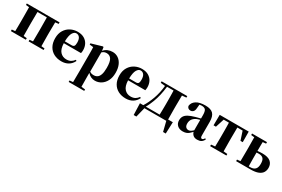

<svg xmlns="http://www.w3.org/2000/svg" viewBox="105 -1795 4829 3286"><g transform="rotate(30 2519.0 -152.0)"><path d="M34.2 -516.1V-545.9H681.2V-516.1L616.2 -508.8L613.8 -308.1V-237.8L616.2 -37.1L681.2 -30.8V0H384.8V-30.8L450.2 -37.1L452.1 -237.8V-308.1L450.2 -511.2H265.1L263.2 -308.1V-237.8L265.1 -37.1L330.1 -30.8V0H34.2V-30.8L99.1 -37.1Q99.6 -65.9 100.1 -102.1Q100.6 -138.2 100.8 -174.1Q101.1 -210 101.1 -237.8V-308.1Q101.1 -335.9 100.8 -371.8Q100.6 -407.7 100.1 -444.1Q99.6 -480.5 99.1 -509.8Z M1039.1 17.1Q954.1 17.1 889.2 -17.1Q824.2 -51.3 787.6 -116.5Q751 -181.6 751 -274.9Q751 -368.2 790.8 -432.4Q830.6 -496.6 895 -529.8Q959.5 -563 1032.7 -563Q1110.4 -563 1162.8 -532.5Q1215.3 -502 1242.2 -450.2Q1269 -398.4 1269 -335Q1269 -300.8 1261.7 -273.9H921.9Q925.8 -157.7 974.4 -106Q1022.9 -54.2 1095.7 -54.2Q1148.9 -54.2 1184.1 -75Q1219.2 -95.7 1243.7 -130.9L1262.7 -118.2Q1231.4 -52.7 1174.1 -17.8Q1116.7 17.1 1039.1 17.1ZM921.9 -310.1H1056.6Q1091.3 -310.1 1104 -329.3Q1116.7 -348.6 1116.7 -395Q1116.7 -461.9 1091.6 -494.9Q1066.4 -527.8 1025.9 -527.8Q984.4 -527.8 954.6 -477.3Q924.8 -426.8 921.9 -310.1Z M1700.7 17.1Q1658.7 17.1 1622.1 0Q1585.4 -17.1 1554.7 -53.2V5.9L1556.6 221.2L1633.3 230V258.8H1325.7V230L1392.6 223.1L1394.5 6.8V-319.8Q1394.5 -368.7 1393.8 -399.9Q1393.1 -431.2 1391.6 -466.8L1317.4 -475.1V-499L1532.7 -562L1545.4 -551.8L1553.7 -487.8Q1587.9 -526.9 1631.3 -544.9Q1674.8 -563 1724.6 -563Q1786.1 -563 1835.9 -529.8Q1885.7 -496.6 1915 -432.6Q1944.3 -368.7 1944.3 -275.9Q1944.3 -185.1 1911.1 -119.4Q1877.9 -53.7 1822.5 -18.3Q1767.1 17.1 1700.7 17.1ZM1556.6 -458V-79.1Q1575.2 -64 1595 -59.1Q1614.7 -54.2 1639.6 -54.2Q1678.7 -54.2 1708 -74.5Q1737.3 -94.7 1753.9 -143.1Q1770.5 -191.4 1770.5 -274.9Q1770.5 -397.5 1737.5 -445.8Q1704.6 -494.1 1645.5 -494.1Q1623 -494.1 1602.1 -487.3Q1581.1 -480.5 1556.6 -458Z M2309.6 17.1Q2224.6 17.1 2159.7 -17.1Q2094.7 -51.3 2058.1 -116.5Q2021.5 -181.6 2021.5 -274.9Q2021.5 -368.2 2061.3 -432.4Q2101.1 -496.6 2165.5 -529.8Q2230 -563 2303.2 -563Q2380.9 -563 2433.3 -532.5Q2485.8 -502 2512.7 -450.2Q2539.6 -398.4 2539.6 -335Q2539.6 -300.8 2532.2 -273.9H2192.4Q2196.3 -157.7 2244.9 -106Q2293.5 -54.2 2366.2 -54.2Q2419.4 -54.2 2454.6 -75Q2489.7 -95.7 2514.2 -130.9L2533.2 -118.2Q2502 -52.7 2444.6 -17.8Q2387.2 17.1 2309.6 17.1ZM2192.4 -310.1H2327.1Q2361.8 -310.1 2374.5 -329.3Q2387.2 -348.6 2387.2 -395Q2387.2 -461.9 2362.1 -494.9Q2336.9 -527.8 2296.4 -527.8Q2254.9 -527.8 2225.1 -477.3Q2195.3 -426.8 2192.4 -310.1Z M2698.2 -516.1V-545.9H3205.1V-516.1L3121.1 -508.8L3119.1 -308.1V-237.8L3121.1 -35.2H3214.4L3206.1 192.9H3153.3L3105.5 0H2953.1H2673.3L2625.5 192.9H2572.3L2564.5 -35.2H2630.4Q2687.5 -124 2730.5 -242.9Q2773.4 -361.8 2788.1 -505.9ZM2954.1 -35.2Q2955.1 -64 2955.8 -100.3Q2956.5 -136.7 2957 -173.1Q2957.5 -209.5 2957.5 -237.8V-308.1Q2957.5 -336.4 2957 -372.8Q2956.5 -409.2 2955.8 -445.6Q2955.1 -481.9 2954.1 -511.2H2825.2Q2815.4 -423.3 2797.1 -341.8Q2778.8 -260.3 2751.5 -189Q2734.9 -147 2717.8 -107.9Q2700.7 -68.8 2680.2 -35.2Z M3721.7 16.1Q3672.9 16.1 3644.3 -7.1Q3615.7 -30.3 3604.5 -69.8Q3579.1 -42 3555.7 -22.5Q3532.2 -2.9 3503.9 7.1Q3475.6 17.1 3435.5 17.1Q3371.1 17.1 3330.3 -19.5Q3289.6 -56.2 3289.6 -119.1Q3289.6 -164.6 3309.1 -198Q3328.6 -231.4 3375.2 -257.6Q3421.9 -283.7 3503.4 -306.2L3600.6 -332V-393.1Q3600.6 -471.2 3579.1 -499.5Q3557.6 -527.8 3500.5 -527.8Q3478.5 -527.8 3458.5 -523.9L3451.7 -453.1Q3449.2 -401.4 3427 -379.6Q3404.8 -357.9 3376.5 -357.9Q3320.3 -357.9 3306.6 -410.2Q3313.5 -480 3377.4 -521.5Q3441.4 -563 3557.6 -563Q3664.1 -563 3711.2 -514.4Q3758.3 -465.8 3758.3 -356.9V-87.9Q3758.3 -59.6 3765.9 -48.3Q3773.4 -37.1 3787.6 -37.1Q3798.8 -37.1 3808.6 -44.9Q3818.4 -52.7 3832.5 -75.2L3850.6 -62Q3831.1 -20.5 3800.5 -2.2Q3770 16.1 3721.7 16.1ZM3600.6 -99.1V-305.2Q3583 -299.8 3568.1 -295.2Q3553.2 -290.5 3542.5 -287.1Q3493.7 -266.1 3466.1 -230.5Q3438.5 -194.8 3438.5 -140.1Q3438.5 -95.2 3459.2 -73Q3480 -50.8 3513.7 -50.8Q3529.3 -50.8 3549.6 -60.3Q3569.8 -69.8 3600.6 -99.1Z M4048.3 0H3972.2V-30.8L4049.3 -38.1Q4050.3 -66.9 4051 -102.8Q4051.8 -138.7 4052 -174.3Q4052.2 -210 4052.2 -237.8V-308.1Q4052.2 -335.9 4052 -371.8Q4051.8 -407.7 4051 -443.8Q4050.3 -480 4049.3 -508.8H3946.3L3891.6 -337.9H3844.2L3846.2 -545.9H4419.4L4421.4 -337.9H4376.5L4320.3 -508.8H4216.3L4214.4 -308.1V-237.8L4216.3 -38.1L4293.5 -30.8V0Z M4485.4 0V-30.8L4550.3 -37.1L4552.2 -237.8V-308.1L4550.3 -508.8L4485.4 -516.1V-545.9H4780.3V-516.1L4716.3 -509.8Q4715.3 -471.7 4714.8 -423.1Q4714.4 -374.5 4714.4 -334Q4763.7 -339.8 4811 -339.8Q4919.9 -339.8 4972.2 -296.6Q5024.4 -253.4 5024.4 -176.8Q5024.4 -125 5000 -85.2Q4975.6 -45.4 4919.7 -22.7Q4863.8 0 4769 0ZM4714.4 -301.8V-237.8Q4714.4 -209 4714.6 -171.6Q4714.8 -134.3 4715.6 -97.2Q4716.3 -60.1 4717.3 -30.8H4747.1Q4810.1 -30.8 4842.5 -64Q4875 -97.2 4875 -169.9Q4875 -245.6 4845.7 -274.9Q4816.4 -304.2 4760.3 -304.2Z"/></g></svg>

Font: Source Han Serif TW Heavy
Style: Regular
Weight: 900
Designer: Ryoko NISHIZUKA Ë•øÂ°öÊ∂ºÂ≠ê (kana & ideographs); Frank Grie√ühammer (Latin, Greek & Cyrillic); Wenlong ZHANG Âº†ÊñáÈæô 
Foundry: Adobe
Version: Version 2.003;hotconv 1.1.1;makeotfexe 2.6.0